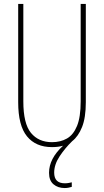

<svg xmlns="http://www.w3.org/2000/svg" viewBox="-20 -734 526 971"><path d="M254 139Q254 193 308 193Q319 193 329 191Q339 189 343 188V211Q337 213 327.5 215Q318 217 307 217Q273 217 250.5 198Q228 179 228 140Q228 68 299 3Q274 10 243 10Q161 10 116.5 -44.5Q72 -99 72 -217V-714H98V-221Q98 -109 136.5 -62Q175 -15 243 -15Q286 -15 318.5 -33.5Q351 -52 369.5 -97Q388 -142 388 -221V-714H414V-217Q414 -139 395 -91.5Q376 -44 345 -20Q309 15 281.5 56.5Q254 98 254 139Z"/></svg>

Font: Noto Sans Thai ExtCond Thin
Style: Regular
Weight: 100
Width: 2
Designer: Monotype Design Team
Foundry: Monotype Imaging Inc.
Version: Version 2.002; ttfautohint (v1.8.4.7-5d5b)